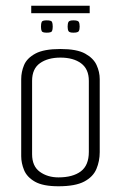

<svg xmlns="http://www.w3.org/2000/svg" viewBox="-20 -646 423 670"><path d="M184 4Q130 4 102 -12Q74 -28 64 -52.5Q54 -77 54 -101V-370Q54 -395 64 -419Q74 -443 103.5 -459Q133 -475 191 -475Q248 -475 277 -459Q306 -443 317 -419Q328 -395 328 -370V-115Q328 -84 316.5 -56.5Q305 -29 274 -12.5Q243 4 184 4ZM184 -27Q234 -27 262 -48Q290 -69 290 -116V-364Q290 -405 263 -425Q236 -445 191 -445Q147 -445 119.5 -425.5Q92 -406 92 -364V-108Q92 -66 119 -46.5Q146 -27 184 -27ZM236 -532Q222 -532 219 -537.5Q216 -543 216 -553Q216 -564 219 -569.5Q222 -575 236 -575Q252 -575 255 -569.5Q258 -564 258 -553Q258 -543 255 -537.5Q252 -532 236 -532ZM143 -532Q128 -532 125.5 -537.5Q123 -543 123 -553Q123 -564 125.5 -569.5Q128 -575 143 -575Q159 -575 161.5 -569.5Q164 -564 164 -553Q164 -543 161.5 -537.5Q159 -532 143 -532ZM89 -600V-626H293V-600Z"/></svg>

Font: Smooch Sans Thin Light
Style: Regular
Weight: 300
Version: Version 1.010